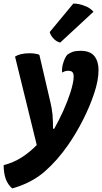

<svg xmlns="http://www.w3.org/2000/svg" viewBox="-37 -801 569 1071"><path d="M258.8 -83Q258.8 -126 255.9 -162.1Q252 -198.2 245.1 -226.6Q224.6 -316.4 182.6 -495.1Q174.8 -499 162.1 -501Q149.4 -503.9 128.9 -503.9Q100.6 -503.9 80.1 -499Q58.6 -493.2 46.9 -485.4Q86.9 -320.3 168 7.8Q131.8 45.9 85 76.2Q38.1 106.4 -16.6 120.1Q-16.6 164.1 -4.9 197.3Q7.8 230.5 31.2 250Q136.7 220.7 210.9 157.2Q284.2 92.8 342.8 7.8Q365.2 -24.4 386.7 -60.5Q408.2 -96.7 427.7 -135.7Q463.9 -207 488.3 -280.3Q512.7 -352.5 512.7 -411.1Q512.7 -458 489.3 -488.3Q465.8 -517.6 412.1 -517.6Q384.8 -517.6 368.2 -511.7Q350.6 -504.9 338.9 -496.1Q326.2 -482.4 316.4 -452.1Q306.6 -421.9 309.6 -396.5Q315.4 -399.4 324.2 -403.3Q332 -406.2 342.8 -406.2Q360.4 -406.2 367.2 -398.4Q374 -390.6 374 -373Q374 -357.4 369.1 -335Q364.3 -312.5 356.4 -287.1Q340.8 -238.3 316.4 -183.6Q291 -127.9 265.6 -83Q263.7 -83 258.8 -83ZM484.4 -735.4Q466.8 -756.8 434.6 -768.6Q402.3 -781.2 372.1 -781.2Q328.1 -727.5 240.2 -622.1Q246.1 -601.6 261.7 -585.9Q276.4 -569.3 298.8 -563.5Q360.4 -620.1 484.4 -735.4Z"/></svg>

Font: cl
Style: Bold Italic
Weight: 400
Designer: Mitja Miklavcic
Version: Version 7.504; 2011; Build 1022